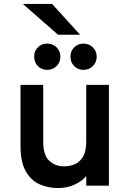

<svg xmlns="http://www.w3.org/2000/svg" viewBox="-20 -941 656 973"><path d="M274 12Q222 12 178.8 -8Q135.5 -28 109.8 -74.5Q84 -121 84 -200V-511H199V-225Q199 -154 229.8 -126Q260.5 -98 304 -98Q334 -98 359.8 -109.2Q385.5 -120.5 401.2 -147.8Q417 -175 417 -223V-511H532V0H417V-49Q396 -23 358.2 -5.5Q320.5 12 274 12ZM219 -587Q190.5 -587 171.8 -606.2Q153 -625.5 153 -654Q153 -682 171.8 -701Q190.5 -720 219 -720Q247.5 -720 266.8 -701Q286 -682 286 -654Q286 -625.5 266.8 -606.2Q247.5 -587 219 -587ZM403 -587Q374.5 -587 355.8 -606.2Q337 -625.5 337 -654Q337 -682 355.8 -701Q374.5 -720 403 -720Q431.5 -720 450.8 -701Q470 -682 470 -654Q470 -625.5 450.8 -606.2Q431.5 -587 403 -587ZM274 -765 96 -921H244L386 -765Z"/></svg>

Font: Overpass Mono
Style: Bold
Weight: 700
Monospace: yes
Designer: Delve Withrington, Dave Bailey
Foundry: Delve Fonts LLC
Version: Version 4.000